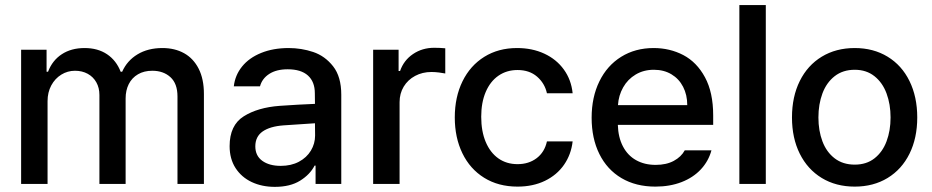

<svg xmlns="http://www.w3.org/2000/svg" viewBox="-20 -727 3685 759"><path d="M63.5 -530.3H164.1V-443.4H169.9Q187 -488.3 224.4 -512.7Q261.7 -537.1 314.5 -537.1Q366.7 -537.1 403.3 -512.5Q439.9 -487.8 457 -443.4H462.9Q482.4 -487.3 523.7 -512.2Q564.9 -537.1 622.1 -537.1Q670.9 -537.1 707.8 -516.6Q744.6 -496.1 765.4 -455.3Q786.1 -414.6 786.1 -355.5V0H681.6V-345.7Q681.6 -396.5 653.8 -421.9Q626 -447.3 582 -447.3Q549.3 -447.3 525.4 -433.3Q501.5 -419.4 489 -394.5Q476.6 -369.6 476.6 -337.9V0H373V-351.6Q373 -379.9 360.8 -401.6Q348.6 -423.3 326.7 -435.3Q304.7 -447.3 276.4 -447.3Q247.1 -447.3 222.2 -431.9Q197.3 -416.5 182.6 -389.2Q168 -361.8 168 -327.1V0H63.5Z M1085.9 -308.6Q1119.1 -311 1158.4 -313.2Q1197.8 -315.4 1225.1 -316.4L1224.6 -358.4Q1224.6 -403.8 1197.3 -428.5Q1169.9 -453.1 1117.2 -453.1Q1072.8 -453.1 1044.4 -434.8Q1016.1 -416.5 1007.8 -385.7H904.3Q909.2 -429.7 937 -464.1Q964.8 -498.5 1012.5 -517.8Q1060.1 -537.1 1121.1 -537.1Q1171.4 -537.1 1218 -521.5Q1264.6 -505.9 1296.9 -464.8Q1329.1 -423.8 1329.1 -352.5V0H1227.5V-72.3H1223.6Q1205.6 -37.1 1166.3 -12.7Q1127 11.7 1066.4 11.7Q1015.6 11.7 975.1 -7.3Q934.6 -26.4 911.1 -62.7Q887.7 -99.1 887.7 -149.4Q887.7 -231.9 943.4 -267.1Q999 -302.2 1085.9 -308.6ZM1089.8 -71.3Q1130.9 -71.3 1161.6 -87.6Q1192.4 -104 1209 -131.6Q1225.6 -159.2 1225.6 -191.4L1225.1 -239.7L1100.6 -231.4Q1047.4 -227.5 1018.3 -207.3Q989.3 -187 989.3 -148.4Q989.3 -111.3 1016.8 -91.3Q1044.4 -71.3 1089.8 -71.3Z M1455.1 -530.3H1555.7V-446.3H1561.5Q1576.2 -488.8 1612.8 -513.4Q1649.4 -538.1 1696.3 -538.1Q1718.8 -538.1 1740.2 -536.1V-436.5Q1731.4 -438.5 1715.6 -440.4Q1699.7 -442.4 1685.5 -442.4Q1649.9 -442.4 1621.1 -427Q1592.3 -411.6 1575.9 -384.5Q1559.6 -357.4 1559.6 -323.2V0H1455.1Z M1777.8 -262.7Q1777.8 -343.3 1808.3 -405.5Q1838.9 -467.8 1894.5 -502.4Q1950.2 -537.1 2023.9 -537.1Q2084 -537.1 2131.8 -514.9Q2179.7 -492.7 2209 -452.1Q2238.3 -411.6 2243.7 -358.4H2142.1Q2133.3 -397.9 2103 -424.1Q2072.8 -450.2 2025.9 -450.2Q1982.9 -450.2 1950.4 -427.7Q1918 -405.3 1900.1 -363.5Q1882.3 -321.8 1882.3 -265.6Q1882.3 -208 1900.1 -165.8Q1918 -123.5 1950.2 -100.8Q1982.4 -78.1 2025.9 -78.1Q2070.3 -78.1 2101.6 -101.8Q2132.8 -125.5 2142.1 -168H2243.7Q2237.8 -116.2 2209.7 -75.7Q2181.6 -35.2 2134.3 -12.2Q2086.9 10.7 2025.9 10.7Q1950.2 10.7 1894 -24.2Q1837.9 -59.1 1807.9 -121.1Q1777.8 -183.1 1777.8 -262.7Z M2318.8 -261.7Q2318.8 -342.8 2349.4 -405.3Q2379.9 -467.8 2435.5 -502.4Q2491.2 -537.1 2564 -537.1Q2627.9 -537.1 2681.2 -509.3Q2734.4 -481.4 2766.8 -421.6Q2799.3 -361.8 2799.3 -270.5V-233.4H2422.4Q2423.8 -184.1 2442.6 -148.2Q2461.4 -112.3 2494.6 -93.8Q2527.8 -75.2 2571.8 -75.2Q2614.3 -75.2 2643.6 -91.1Q2672.9 -106.9 2687 -132.8H2792.5Q2780.8 -89.8 2750.5 -57.4Q2720.2 -24.9 2674.1 -7.1Q2627.9 10.7 2570.8 10.7Q2493.7 10.7 2436.8 -22.9Q2379.9 -56.6 2349.4 -118.2Q2318.8 -179.7 2318.8 -261.7ZM2696.8 -311.5Q2696.8 -352.1 2680.4 -383.8Q2664.1 -415.5 2634.3 -433.3Q2604.5 -451.2 2564.9 -451.2Q2524.4 -451.2 2492.9 -432.4Q2461.4 -413.6 2443.4 -381.6Q2425.3 -349.6 2422.9 -311.5Z M3007.3 0H2902.8V-707H3007.3Z M3110.8 -262.7Q3110.8 -344.7 3141.6 -406.7Q3172.4 -468.8 3228.5 -502.9Q3284.7 -537.1 3358.9 -537.1Q3432.6 -537.1 3488.8 -502.9Q3544.9 -468.8 3575.4 -406.5Q3606 -344.2 3606 -262.7Q3606 -181.2 3575.4 -119.4Q3544.9 -57.6 3488.8 -23.4Q3432.6 10.7 3358.9 10.7Q3284.7 10.7 3228.5 -23.4Q3172.4 -57.6 3141.6 -119.4Q3110.8 -181.2 3110.8 -262.7ZM3500.5 -262.7Q3500.5 -314.9 3484.6 -357.7Q3468.8 -400.4 3436.8 -425.8Q3404.8 -451.2 3358.9 -451.2Q3312 -451.2 3279.5 -425.8Q3247.1 -400.4 3231.2 -357.7Q3215.3 -314.9 3215.3 -262.7Q3215.3 -210.4 3231.2 -168.2Q3247.1 -126 3279.5 -101.1Q3312 -76.2 3358.9 -76.2Q3405.3 -76.2 3437 -101.1Q3468.8 -126 3484.6 -168.2Q3500.5 -210.4 3500.5 -262.7Z"/></svg>

Font: WEMIX Pretendard Medium
Style: Regular
Weight: 500
Designer: Base glyphs from Inter by Rasmus Andersson; Hangeul glyphs from Noto Sans CJK(Source Han Sans) by Jang Soo-young and Kan
Foundry: Kil Hyung-jin
Version: Version 1.000